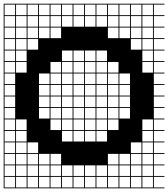

<svg xmlns="http://www.w3.org/2000/svg" viewBox="-20 -900 915 1045"><path d="M0 125V-879.8H875V-875H817.3V-817.3H875V-812.5H817.3V-754.8H875V-750H817.3V-692.3H875V-687.5H817.3V-629.8H875V-625H817.3V-567.3H875V-562.5H817.3V-504.8H875V-500H817.3V-442.3H875V-437.5H817.3V-379.8H875V-375H817.3V-317.3H875V-312.5H817.3V-254.8H875V-250H817.3V-192.3H875V-187.5H817.3V-129.8H875V-125H817.3V-67.3H875V-62.5H817.3V-4.8H875V0H817.3V57.7H875V62.5H817.3V120.2H875V125ZM754.8 -817.3H812.5V-875H754.8ZM442.3 -817.3H500V-875H442.3ZM379.8 -817.3H437.5V-875H379.8ZM317.3 -817.3H375V-875H317.3ZM504.8 -817.3H562.5V-875H504.8ZM254.8 -817.3H312.5V-875H254.8ZM692.3 -817.3H750V-875H692.3ZM192.3 -817.3H250V-875H192.3ZM567.3 -817.3H625V-875H567.3ZM129.8 -817.3H187.5V-875H129.8ZM67.3 -817.3H125V-875H67.3ZM629.8 -817.3H687.5V-875H629.8ZM4.8 -817.3H62.5V-875H4.8ZM192.3 -754.8H250V-812.5H192.3ZM4.8 -754.8H62.5V-812.5H4.8ZM442.3 -754.8H500V-812.5H442.3ZM692.3 -754.8H750V-812.5H692.3ZM754.8 -754.8H812.5V-812.5H754.8ZM629.8 -754.8H687.5V-812.5H629.8ZM379.8 -754.8H437.5V-812.5H379.8ZM67.3 -754.8H125V-812.5H67.3ZM317.3 -754.8H375V-812.5H317.3ZM504.8 -754.8H562.5V-812.5H504.8ZM254.8 -754.8H312.5V-812.5H254.8ZM129.8 -754.8H187.5V-812.5H129.8ZM567.3 -754.8H625V-812.5H567.3ZM4.8 -692.3H62.5V-750H4.8ZM692.3 -692.3H750V-750H692.3ZM629.8 -692.3H687.5V-750H629.8ZM754.8 -692.3H812.5V-750H754.8ZM67.3 -692.3H125V-750H67.3ZM254.8 -692.3H312.5V-750H254.8ZM129.8 -692.3H187.5V-750H129.8ZM192.3 -692.3H250V-750H192.3ZM567.3 -692.3H625V-750H567.3ZM692.3 -629.8H750V-687.5H692.3ZM67.3 -629.8H125V-687.5H67.3ZM754.8 -629.8H812.5V-687.5H754.8ZM129.8 -629.8H187.5V-687.5H129.8ZM4.8 -629.8H62.5V-687.5H4.8ZM442.3 -567.3H500V-625H442.3ZM4.8 -567.3H62.5V-625H4.8ZM67.3 -567.3H125V-625H67.3ZM379.8 -567.3H437.5V-625H379.8ZM504.8 -567.3H562.5V-625H504.8ZM317.3 -567.3H375V-625H317.3ZM754.8 -567.3H812.5V-625H754.8ZM317.3 -504.8H375V-562.5H317.3ZM442.3 -504.8H500V-562.5H442.3ZM4.8 -504.8H62.5V-562.5H4.8ZM67.3 -504.8H125V-562.5H67.3ZM567.3 -504.8H625V-562.5H567.3ZM379.8 -504.8H437.5V-562.5H379.8ZM504.8 -504.8H562.5V-562.5H504.8ZM254.8 -504.8H312.5V-562.5H254.8ZM754.8 -504.8H812.5V-562.5H754.8ZM254.8 -442.3H312.5V-500H254.8ZM442.3 -442.3H500V-500H442.3ZM317.3 -442.3H375V-500H317.3ZM629.8 -442.3H687.5V-500H629.8ZM4.8 -442.3H62.5V-500H4.8ZM504.8 -442.3H562.5V-500H504.8ZM192.3 -442.3H250V-500H192.3ZM379.8 -442.3H437.5V-500H379.8ZM567.3 -442.3H625V-500H567.3ZM192.3 -379.8H250V-437.5H192.3ZM629.8 -379.8H687.5V-437.5H629.8ZM442.3 -379.8H500V-437.5H442.3ZM317.3 -379.8H375V-437.5H317.3ZM254.8 -379.8H312.5V-437.5H254.8ZM504.8 -379.8H562.5V-437.5H504.8ZM379.8 -379.8H437.5V-437.5H379.8ZM567.3 -379.8H625V-437.5H567.3ZM4.8 -379.8H62.5V-437.5H4.8ZM192.3 -317.3H250V-375H192.3ZM567.3 -317.3H625V-375H567.3ZM317.3 -317.3H375V-375H317.3ZM629.8 -317.3H687.5V-375H629.8ZM254.8 -317.3H312.5V-375H254.8ZM442.3 -317.3H500V-375H442.3ZM379.8 -317.3H437.5V-375H379.8ZM4.8 -317.3H62.5V-375H4.8ZM504.8 -317.3H562.5V-375H504.8ZM504.8 -254.8H562.5V-312.5H504.8ZM4.8 -254.8H62.5V-312.5H4.8ZM629.8 -254.8H687.5V-312.5H629.8ZM442.3 -254.8H500V-312.5H442.3ZM254.8 -254.8H312.5V-312.5H254.8ZM317.3 -254.8H375V-312.5H317.3ZM192.3 -254.8H250V-312.5H192.3ZM567.3 -254.8H625V-312.5H567.3ZM379.8 -254.8H437.5V-312.5H379.8ZM442.3 -192.3H500V-250H442.3ZM504.8 -192.3H562.5V-250H504.8ZM754.8 -192.3H812.5V-250H754.8ZM379.8 -192.3H437.5V-250H379.8ZM4.8 -192.3H62.5V-250H4.8ZM317.3 -192.3H375V-250H317.3ZM567.3 -192.3H625V-250H567.3ZM67.3 -192.3H125V-250H67.3ZM254.8 -192.3H312.5V-250H254.8ZM442.3 -129.8H500V-187.5H442.3ZM4.8 -129.8H62.5V-187.5H4.8ZM504.8 -129.8H562.5V-187.5H504.8ZM754.8 -129.8H812.5V-187.5H754.8ZM379.8 -129.8H437.5V-187.5H379.8ZM317.3 -129.8H375V-187.5H317.3ZM67.3 -129.8H125V-187.5H67.3ZM4.8 -67.3H62.5V-125H4.8ZM754.8 -67.3H812.5V-125H754.8ZM692.3 -67.3H750V-125H692.3ZM67.3 -67.3H125V-125H67.3ZM129.8 -67.3H187.5V-125H129.8ZM629.8 -4.8H687.5V-62.5H629.8ZM312.5 -62.5H254.8V-4.8H312.5ZM192.3 -4.8H250V-62.5H192.3ZM4.8 -4.8H62.5V-62.5H4.8ZM129.8 -4.8H187.5V-62.5H129.8ZM567.3 -4.8H625V-62.5H567.3ZM692.3 -4.8H750V-62.5H692.3ZM754.8 -4.8H812.5V-62.5H754.8ZM67.3 -4.8H125V-62.5H67.3ZM192.3 57.7H250V0H192.3ZM4.8 57.7H62.5V0H4.8ZM629.8 57.7H687.5V0H629.8ZM254.8 57.7H312.5V0H254.8ZM504.8 57.7H562.5V0H504.8ZM129.8 57.7H187.5V0H129.8ZM442.3 57.7H500V0H442.3ZM317.3 57.7H375V0H317.3ZM567.3 57.7H625V0H567.3ZM379.8 57.7H437.5V0H379.8ZM692.3 57.7H750V0H692.3ZM67.3 57.7H125V0H67.3ZM754.8 57.7H812.5V0H754.8ZM379.8 120.2H437.5V62.5H379.8ZM754.8 120.2H812.5V62.5H754.8ZM67.3 120.2H125V62.5H67.3ZM254.8 120.2H312.5V62.5H254.8ZM692.3 120.2H750V62.5H692.3ZM442.3 120.2H500V62.5H442.3ZM129.8 120.2H187.5V62.5H129.8ZM317.3 120.2H375V62.5H317.3ZM504.8 120.2H562.5V62.5H504.8ZM629.8 120.2H687.5V62.5H629.8ZM192.3 120.2H250V62.5H192.3ZM4.8 120.2H62.5V62.5H4.8ZM567.3 120.2H625V62.5H567.3Z"/></svg>

Font: Yarndings 12 Charted
Style: Regular
Weight: 400
Designer: Sarah Cadigan-Fried
Version: Version 1.000; ttfautohint (v1.8.4.7-5d5b)